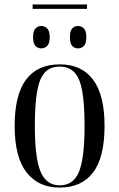

<svg xmlns="http://www.w3.org/2000/svg" viewBox="-20 -835 537 865"><path d="M127 -795V-815H372V-795ZM166 -617Q151 -617 140 -628Q129 -639 129 -667Q129 -696 140 -707Q151 -718 166 -718Q181 -718 192.5 -707Q204 -696 204 -667Q204 -639 192.5 -628Q181 -617 166 -617ZM332 -617Q316 -617 305.5 -628Q295 -639 295 -667Q295 -696 305.5 -707Q316 -718 332 -718Q347 -718 358 -707Q369 -696 369 -667Q369 -639 358 -628Q347 -617 332 -617ZM248 10Q153 10 99.5 -58.5Q46 -127 46 -268Q46 -545 250 -545Q347 -545 399 -476.5Q451 -408 451 -268Q451 -126 399.5 -58Q348 10 248 10ZM249 0Q311 0 336 -61.5Q361 -123 361 -268Q361 -366 350.5 -424.5Q340 -483 315 -509Q290 -535 248 -535Q207 -535 182.5 -509Q158 -483 147.5 -424.5Q137 -366 137 -268Q137 -122 163 -61Q189 0 249 0Z"/></svg>

Font: Noto Serif Display Condensed
Style: Regular
Weight: 400
Width: 3
Designer: Monotype Design Team
Foundry: Monotype Imaging Inc.
Version: Version 2.009